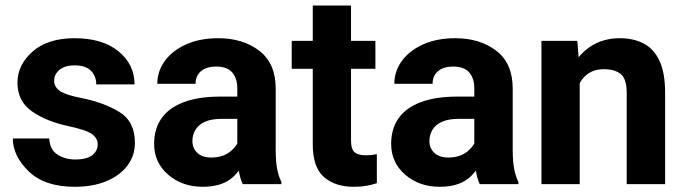

<svg xmlns="http://www.w3.org/2000/svg" viewBox="-20 -679 2525 708"><path d="M340.3 -146.5Q340.3 -168.9 319.6 -184.3Q298.8 -199.7 232.4 -213.9Q151.4 -231 97.9 -268.3Q44.4 -305.7 44.4 -374Q44.4 -439.9 100.3 -489Q156.2 -538.1 254.9 -538.1Q357.9 -538.1 417 -489.7Q476.1 -441.4 476.1 -367.7H335Q335 -397.9 315.4 -418Q295.9 -438 254.4 -438Q219.2 -438 199.5 -421.6Q179.7 -405.3 179.7 -380.9Q179.7 -357.9 201.4 -343.3Q223.1 -328.6 278.3 -317.9Q364.3 -300.8 420.9 -265.6Q477.5 -230.5 477.5 -151.9Q477.5 -105.5 450.2 -68.8Q422.9 -32.2 373 -11.2Q323.2 9.8 255.4 9.8Q144.5 9.8 85.9 -47.1Q27.3 -104 27.3 -168.5H161.6Q163.6 -127 192.1 -108.9Q220.7 -90.8 258.3 -90.8Q298.8 -90.8 319.6 -106.4Q340.3 -122.1 340.3 -146.5Z M855 -121.1V-353.5Q855 -390.1 836.2 -411.9Q817.4 -433.6 776.9 -433.6Q741.7 -433.6 721.4 -416.7Q701.2 -399.9 701.2 -370.1H560.1Q560.1 -416 587.6 -454.1Q615.2 -492.2 665.8 -515.1Q716.3 -538.1 784.7 -538.1Q876 -538.1 936.3 -491.7Q996.6 -445.3 996.6 -352.5V-128.9Q996.6 -84 1002 -56.2Q1007.3 -28.3 1017.6 -8.3V0H875Q864.7 -21.5 859.9 -54.7Q855 -87.9 855 -121.1ZM873.5 -322.8 874.5 -240.7H797.4Q759.8 -240.7 735.8 -230Q711.9 -219.2 700.7 -200.4Q689.5 -181.6 689.5 -158.7Q689.5 -132.3 707.8 -115.2Q726.1 -98.1 758.3 -98.1Q805.7 -98.1 834 -124.3Q862.3 -150.4 862.3 -174.3L899.9 -112.8Q885.3 -74.2 845.5 -32.2Q805.7 9.8 727.5 9.8Q651.9 9.8 600.1 -34.9Q548.3 -79.6 548.3 -148.4Q548.3 -204.1 575.7 -242.9Q603 -281.7 657.5 -302.2Q711.9 -322.8 792 -322.8Z M1364.3 -528.3V-425.3H1055.7V-528.3ZM1133.3 -658.7H1274.4V-161.1Q1274.4 -127.9 1288.1 -117.2Q1301.8 -106.4 1328.6 -106.4Q1341.3 -106.4 1351.8 -107.7Q1362.3 -108.9 1369.6 -110.4V-3.4Q1352.1 2.4 1331.3 6.1Q1310.5 9.8 1284.7 9.8Q1215.3 9.8 1174.3 -26.4Q1133.3 -62.5 1133.3 -146.5Z M1729 -121.1V-353.5Q1729 -390.1 1710.2 -411.9Q1691.4 -433.6 1650.9 -433.6Q1615.7 -433.6 1595.5 -416.7Q1575.2 -399.9 1575.2 -370.1H1434.1Q1434.1 -416 1461.7 -454.1Q1489.3 -492.2 1539.8 -515.1Q1590.3 -538.1 1658.7 -538.1Q1750 -538.1 1810.3 -491.7Q1870.6 -445.3 1870.6 -352.5V-128.9Q1870.6 -84 1876 -56.2Q1881.3 -28.3 1891.6 -8.3V0H1749Q1738.8 -21.5 1733.9 -54.7Q1729 -87.9 1729 -121.1ZM1747.6 -322.8 1748.5 -240.7H1671.4Q1633.8 -240.7 1609.9 -230Q1585.9 -219.2 1574.7 -200.4Q1563.5 -181.6 1563.5 -158.7Q1563.5 -132.3 1581.8 -115.2Q1600.1 -98.1 1632.3 -98.1Q1679.7 -98.1 1708 -124.3Q1736.3 -150.4 1736.3 -174.3L1773.9 -112.8Q1759.3 -74.2 1719.5 -32.2Q1679.7 9.8 1601.6 9.8Q1525.9 9.8 1474.1 -34.9Q1422.4 -79.6 1422.4 -148.4Q1422.4 -204.1 1449.7 -242.9Q1477 -281.7 1531.5 -302.2Q1585.9 -322.8 1666 -322.8Z M2117.7 -415.5V0H1976.6V-528.3H2108.9ZM2096.7 -282.2 2057.6 -281.2Q2057.6 -360.4 2083.5 -418Q2109.4 -475.6 2156.3 -506.8Q2203.1 -538.1 2265.6 -538.1Q2315.4 -538.1 2353 -518.8Q2390.6 -499.5 2411.6 -455.3Q2432.6 -411.1 2432.6 -336.4V0H2291V-336.9Q2291 -387.7 2269.3 -405.8Q2247.6 -423.8 2207 -423.8Q2169.9 -423.8 2145.5 -405Q2121.1 -386.2 2108.9 -354.2Q2096.7 -322.3 2096.7 -282.2Z"/></svg>

Font: RobotoDEMO
Style: Regular
Weight: 400
Designer: Christian Robertson
Foundry: Google
Version: Version 2.136